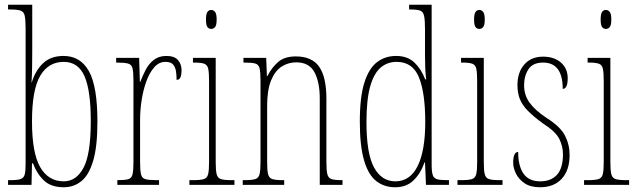

<svg xmlns="http://www.w3.org/2000/svg" viewBox="-20 -780 2681 810"><path d="M249 10Q196 10 166 -18Q136 -46 119 -91H115L113 0H14V-20H24Q53 -20 66.5 -24.5Q80 -29 84 -43Q88 -57 88 -87V-661Q88 -698 84 -714.5Q80 -731 66 -735.5Q52 -740 23 -740H14V-760H116V-561Q116 -535 115.5 -499.5Q115 -464 113 -432H114Q129 -482 161.5 -513Q194 -544 248 -544Q319 -544 355 -480Q391 -416 391 -267Q391 -162 373 -101.5Q355 -41 323 -15.5Q291 10 249 10ZM249 -15Q302 -15 332.5 -72.5Q363 -130 363 -269Q363 -398 336.5 -458.5Q310 -519 249 -519Q184 -519 149.5 -460Q115 -401 115 -268Q115 -135 149.5 -75Q184 -15 249 -15Z M475 0V-20H476Q507 -20 521 -24Q535 -28 539 -44Q543 -60 543 -96V-440Q543 -476 539 -492Q535 -508 520 -512Q505 -516 473 -516H470V-536H567L570 -435H572Q581 -459 594 -484.5Q607 -510 628.5 -527Q650 -544 682 -544Q716 -544 731 -526.5Q746 -509 746 -483Q746 -466 741.5 -454.5Q737 -443 725 -443Q725 -462 722.5 -479Q720 -496 710.5 -507.5Q701 -519 678 -519Q651 -519 631 -496.5Q611 -474 597.5 -437Q584 -400 577.5 -357.5Q571 -315 571 -274V-96Q571 -60 575 -44Q579 -28 594 -24Q609 -20 640 -20H651V0Z M871 -658Q861 -658 855 -666Q849 -674 849 -698Q849 -721 855 -729.5Q861 -738 871 -738Q881 -738 887.5 -729.5Q894 -721 894 -698Q894 -674 887.5 -666Q881 -658 871 -658ZM779 0V-20H795Q826 -20 840 -24.5Q854 -29 858 -45Q862 -61 862 -96V-437Q862 -473 858.5 -489.5Q855 -506 842 -511Q829 -516 800 -516H794V-536H890V-96Q890 -61 894 -45Q898 -29 912 -24.5Q926 -20 956 -20H969V0Z M1004 0V-20H1012Q1043 -20 1057 -24.5Q1071 -29 1075 -45Q1079 -61 1079 -96V-441Q1079 -476 1075 -492Q1071 -508 1057 -512Q1043 -516 1012 -516H1007V-536H1103L1106 -459H1108Q1127 -496 1154 -519Q1181 -542 1228 -542Q1296 -542 1326.5 -498.5Q1357 -455 1357 -363V-96Q1357 -61 1361 -45Q1365 -29 1378.5 -24.5Q1392 -20 1421 -20H1425V0H1329V-364Q1329 -434 1306.5 -475.5Q1284 -517 1230 -517Q1196 -517 1168 -499Q1140 -481 1123.5 -440.5Q1107 -400 1107 -333V-96Q1107 -61 1111 -45Q1115 -29 1129 -24.5Q1143 -20 1173 -20H1179V0Z M1647 10Q1601 10 1567.5 -16Q1534 -42 1516 -103Q1498 -164 1498 -267Q1498 -372 1517.5 -432.5Q1537 -493 1571.5 -518.5Q1606 -544 1651 -544Q1699 -544 1728 -516.5Q1757 -489 1774 -445H1778Q1775 -468 1774 -493Q1773 -518 1773 -544V-656Q1773 -696 1769 -713.5Q1765 -731 1752 -735.5Q1739 -740 1711 -740H1706V-760H1801V-86Q1801 -56 1805.5 -42Q1810 -28 1823.5 -24Q1837 -20 1864 -20H1874V0H1777L1773 -95H1771Q1754 -47 1724 -18.5Q1694 10 1647 10ZM1648 -15Q1710 -15 1742 -79.5Q1774 -144 1774 -265Q1774 -388 1747.5 -453.5Q1721 -519 1653 -519Q1614 -519 1585.5 -494.5Q1557 -470 1541.5 -414.5Q1526 -359 1526 -265Q1526 -132 1558 -73.5Q1590 -15 1648 -15Z M2002 -658Q1992 -658 1986 -666Q1980 -674 1980 -698Q1980 -721 1986 -729.5Q1992 -738 2002 -738Q2012 -738 2018.5 -729.5Q2025 -721 2025 -698Q2025 -674 2018.5 -666Q2012 -658 2002 -658ZM1910 0V-20H1926Q1957 -20 1971 -24.5Q1985 -29 1989 -45Q1993 -61 1993 -96V-437Q1993 -473 1989.5 -489.5Q1986 -506 1973 -511Q1960 -516 1931 -516H1925V-536H2021V-96Q2021 -61 2025 -45Q2029 -29 2043 -24.5Q2057 -20 2087 -20H2100V0Z M2258 10Q2218 10 2193 -7Q2168 -24 2156.5 -48Q2145 -72 2145 -93Q2145 -139 2166 -139Q2166 -80 2188.5 -47.5Q2211 -15 2259 -15Q2305 -15 2330 -43Q2355 -71 2355 -129Q2355 -163 2339.5 -194Q2324 -225 2271 -259Q2231 -288 2207 -312.5Q2183 -337 2173 -362.5Q2163 -388 2163 -421Q2163 -475 2192 -508Q2221 -541 2271 -541Q2318 -541 2346.5 -516Q2375 -491 2375 -450Q2375 -405 2354 -405Q2354 -516 2271 -516Q2228 -516 2209.5 -488Q2191 -460 2191 -420Q2191 -379 2214 -347Q2237 -315 2285 -283Q2344 -246 2363.5 -208Q2383 -170 2383 -126Q2383 -62 2350 -26Q2317 10 2258 10Z M2536 -658Q2526 -658 2520 -666Q2514 -674 2514 -698Q2514 -721 2520 -729.5Q2526 -738 2536 -738Q2546 -738 2552.5 -729.5Q2559 -721 2559 -698Q2559 -674 2552.5 -666Q2546 -658 2536 -658ZM2444 0V-20H2460Q2491 -20 2505 -24.5Q2519 -29 2523 -45Q2527 -61 2527 -96V-437Q2527 -473 2523.5 -489.5Q2520 -506 2507 -511Q2494 -516 2465 -516H2459V-536H2555V-96Q2555 -61 2559 -45Q2563 -29 2577 -24.5Q2591 -20 2621 -20H2634V0Z"/></svg>

Font: Noto Serif Georgian ExtraCondensed Thin
Style: Regular
Weight: 100
Width: 2
Designer: Monotype Design Team, Akaki Razmadze
Foundry: Google LLC
Version: Version 2.003; ttfautohint (v1.8.4.7-5d5b)